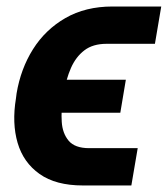

<svg xmlns="http://www.w3.org/2000/svg" viewBox="-20 -566 518 593"><path d="M255.4 -108.4H405.3L385.7 6.8H235.8Q152.3 6.8 102.3 -28.6Q52.2 -64 34.4 -124.8Q16.6 -185.5 29.3 -262.2L31.2 -277.3Q43.9 -353.5 82 -414.1Q120.1 -474.6 182.1 -510.3Q244.1 -545.9 327.1 -545.9H478L458.5 -430.7H309.1Q267.1 -430.7 240.7 -410.6Q214.4 -390.6 199.2 -356.2Q184.1 -321.8 176.8 -277.3L174.3 -261.7Q168.5 -225.1 170.7 -189.7Q172.9 -154.3 192.1 -131.3Q211.4 -108.4 255.4 -108.4ZM368.7 -319.8 351.6 -217.8H110.4L127 -319.8Z"/></svg>

Font: Inter 28pt
Style: Bold Italic
Weight: 700
Italic angle: -9.3988°
Designer: Rasmus Andersson
Foundry: rsms
Version: Version 4.001;git-66647c0bb